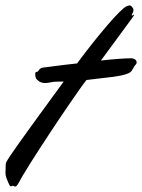

<svg xmlns="http://www.w3.org/2000/svg" viewBox="-85 -669 524 708"><path d="M404.8 -639.2Q405.8 -637.7 406.5 -636Q407.2 -634.3 407.2 -632.8Q407.2 -626 404.1 -621.1Q400.9 -616.2 400.9 -610.8Q401.9 -610.8 404.5 -613Q407.2 -615.2 408.2 -615.2H408.7V-614.7Q408.7 -614.3 409.2 -613.8Q409.2 -612.8 407.2 -609.6Q405.3 -606.4 399.9 -599.1L287.1 -445.8Q321.8 -449.7 351.6 -451.9Q381.3 -454.1 399.9 -454.1Q406.7 -454.1 412.8 -450Q418.9 -445.8 418.9 -439Q418.9 -434.1 415 -430.2Q411.1 -426.3 408.2 -420.7Q405.3 -415 398.9 -405.8Q395.5 -401.9 387.9 -398.4Q380.4 -395 366.7 -391.8Q353 -388.7 332.5 -385.7Q312 -382.8 283.2 -379.9L233.9 -374Q224.1 -361.8 209.5 -341.1Q194.8 -320.3 177 -294.4Q159.2 -268.6 139.4 -239.3Q119.6 -210 99.9 -179.9Q80.1 -149.9 61.5 -121.3Q43 -92.8 27.8 -68.6Q12.7 -44.4 2 -26.6Q-8.8 -8.8 -13.2 0Q-19 11.2 -22.7 15.1Q-26.4 19 -28.8 19Q-31.2 19 -33.4 17.6Q-35.6 16.1 -37.1 16.1Q-40 16.1 -41.7 17.1Q-43.5 18.1 -44.9 18.1Q-47.4 18.1 -49.1 15.4Q-50.8 12.7 -54.2 4.9Q-58.1 -3.4 -61.5 -12.9Q-64.9 -22.5 -64.9 -33.2Q-64.9 -34.7 -64.5 -39.1Q-64 -43.5 -64 -60.1Q-64 -62.5 -63.7 -64.7Q-63.5 -66.9 -62 -70.8Q-58.6 -77.6 -47.4 -94.5Q-36.1 -111.3 -19.5 -134.8Q-2.9 -158.2 17.8 -186.8Q38.6 -215.3 60.8 -246.1Q83 -276.9 106 -308.1Q128.9 -339.4 149.9 -368.2H132.8Q113.3 -368.2 102.1 -365.5Q90.8 -362.8 81.1 -362.8Q73.2 -362.8 65.9 -365.5Q58.6 -368.2 51.8 -375Q47.9 -377.9 46.4 -383.8Q44.9 -389.6 44.9 -395Q44.9 -398.9 45.9 -401.4Q46.9 -403.8 49.8 -403.8Q53.2 -403.8 55.2 -406.2Q57.1 -408.7 59.3 -411.6Q61.5 -414.6 64.9 -417Q68.4 -419.4 74.2 -419.9Q76.7 -419.9 87.4 -421.4Q98.1 -422.9 115 -425Q131.8 -427.2 153.3 -429.9Q174.8 -432.6 199.2 -435.1Q228 -474.1 256.8 -510.3Q285.6 -546.4 310.1 -575Q334.5 -603.5 353 -622.1Q371.6 -640.6 379.9 -645Q388.2 -648.9 393.1 -648.9Q397.5 -648.9 399.9 -646Q402.3 -643.1 404.8 -639.2Z"/></svg>

Font: Oregano
Style: Italic
Weight: 400
Italic angle: -12°
Designer: Astigmatic (AOETI)
Foundry: Astigmatic (AOETI)
Version: Version 1.000